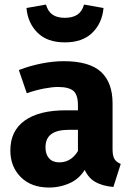

<svg xmlns="http://www.w3.org/2000/svg" viewBox="-20 -822 588 859"><path d="M264.4 -548.3Q379.9 -548.3 431.8 -500.5Q483.6 -452.6 483.6 -359.6V-154.1Q483.6 -123.9 492.5 -110Q501.4 -96.1 520.2 -88.7L487.3 14.5Q436.5 10.1 403.6 -9.7Q370.6 -29.5 352.5 -76.7L328.7 -132.3V-351.3Q328.7 -398.3 308.1 -415.6Q287.4 -432.9 239.3 -432.9Q214 -432.9 177.1 -425.9Q140.2 -418.9 99.8 -404.9L64.3 -508.6Q113.9 -527.8 166.5 -538.1Q219.1 -548.3 264.4 -548.3ZM274.5 -328.5H350.6V-241.3H289.6Q235.9 -241.3 209.7 -222.1Q183.5 -202.9 183.5 -162.6Q183.5 -131.5 199.6 -113.6Q215.8 -95.6 245.2 -95.6Q276.5 -95.6 299.7 -113.1Q322.8 -130.7 336.5 -161.4L368.4 -77.6Q340.8 -25.5 295.6 -4.3Q250.4 17 199.3 17Q119.7 17 73 -29.7Q26.3 -76.4 26.3 -148.9Q26.3 -236.4 90.4 -282.4Q154.5 -328.5 274.5 -328.5ZM270.2 -632.4Q191.5 -632.4 148 -675.6Q104.4 -718.7 98.4 -786.2L185.6 -801.6Q194.7 -770.3 215.3 -756.3Q235.8 -742.3 270.2 -742.3Q304.6 -742.3 325.9 -756.3Q347.2 -770.3 356 -801.6L443.1 -786.2Q437.1 -718.7 393.2 -675.6Q349.3 -632.4 270.2 -632.4Z"/></svg>

Font: Fira Sans Variable
Style: Regular
Weight: 400
Designer: Carrois Corporate & Edenspiekermann AG
Foundry: Carrois Corporate GbR & Edenspiekermann AG
Version: Version 4.202